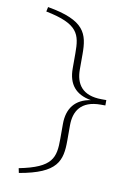

<svg xmlns="http://www.w3.org/2000/svg" viewBox="-94 -775 688 975"><g transform="rotate(10 250.5 -287.5)"><path d="M73.3 140.6C268.3 106.9 287.1 40.6 287.1 -64.4V-142.6C287.1 -215.8 320.8 -273.3 422.8 -273.3H446.5V-301H422.8C320.8 -301 287.1 -357.4 287.1 -430.7V-509.9C287.1 -614.9 268.3 -681.2 73.3 -714.9L68.3 -691.1C238.6 -657.4 250.5 -605 250.5 -507.9V-429.7C250.5 -348.5 289.1 -301 369.3 -287.1C291.1 -275.2 250.5 -224.8 250.5 -143.6V-66.3C250.5 30.7 238.6 83.2 68.3 116.8Z"/></g></svg>

Font: Meinily
Style: Regular
Weight: 500
Designer: Paul Hayes
Foundry: Paul Hayes
Version: Version 1.0; ttfautohint (v1.8.4.7-5d5b)